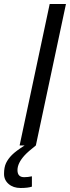

<svg xmlns="http://www.w3.org/2000/svg" viewBox="-57 -734 353 969"><path d="M64.9 160.2Q84 160.2 104 155.8V208Q84 214.8 46.9 214.8Q9.8 214.8 -13.7 194.3Q-37.1 173.8 -36.6 142.6Q-36.6 110.4 -26.4 88.9Q-16.1 67.4 3.4 47.9Q22.9 28.3 67.4 0H42L193.8 -713.9H275.9L124 0Q84 31.7 67.4 49.8Q31.2 89.4 31.2 124.5Q31.2 160.2 64.9 160.2Z"/></svg>

Font: OpenSans-Italic
Style: Italic
Weight: 400
Italic angle: -12°
Foundry: Ascender Corporation
Version: Version 1.10